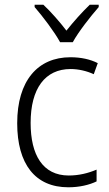

<svg xmlns="http://www.w3.org/2000/svg" viewBox="-20 -785 462 815"><path d="M235 -606H289C313 -650 364 -715 399 -755V-765H361C326 -731 293 -694 262 -655C233 -693 196 -735 164 -765H127V-755C161 -716 211 -650 235 -606ZM270 10C317 10 359 0 390 -15V-65C355 -50 315 -40 272 -40C161 -40 110 -128 110 -263C110 -409 171 -492 280 -492C312 -492 348 -484 378 -470L395 -517C364 -533 324 -542 279 -542C140 -542 53 -442 53 -262C53 -89 129 10 270 10Z"/></svg>

Font: Noto Sans Gujarati SemiCondensed Light
Style: Regular
Weight: 300
Width: 4
Designer: Jelle Bosma - Monotype Design Team, Universal Thirst
Foundry: Monotype Imaging Inc.
Version: Version 2.106